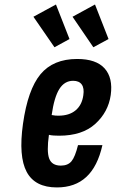

<svg xmlns="http://www.w3.org/2000/svg" viewBox="-20 -811 507 841"><path d="M80.6 -268.3Q60.6 -125.6 97 -57.8Q133.4 10 229.1 10Q308.7 10 358.1 -35.9Q407.6 -81.7 428.6 -175.3H321.7Q309 -123.7 293.1 -104.6Q277.1 -85.6 246.6 -85.6Q207.4 -85.6 195.6 -116.1Q183.9 -146.6 194.3 -220.4Q203.4 -218.1 215.2 -217.4Q227 -216.6 238.9 -216.6Q340.3 -216.6 397.4 -268.4Q454.4 -320.3 465 -394.6Q475.4 -470 438.2 -511.4Q401 -552.7 318.1 -552.7Q213 -552.7 157.4 -485.8Q101.9 -418.9 80.6 -268.3ZM300.4 -457.1Q326.4 -457.1 338.1 -440.8Q349.7 -424.4 344.9 -393.3Q339 -350.9 311 -327.6Q283 -304.3 236.4 -304.3Q229.4 -304.3 223.1 -304.7Q216.9 -305.1 206.3 -307.1Q217.3 -385 239.9 -421.1Q262.6 -457.1 300.4 -457.1ZM455.4 -640 396.1 -791.3 297.7 -737.6 388.9 -604ZM284.4 -640 225.1 -791.3 126.4 -737.6 218.6 -604Z"/></svg>

Font: Secuela ExtLt
Style: Italic
Weight: 200
Italic angle: -8°
Designer: Fernando Haro
Foundry: deFharo
Version: Version 1.704